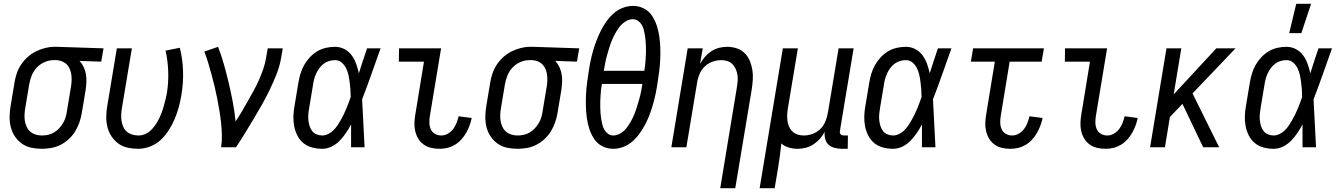

<svg xmlns="http://www.w3.org/2000/svg" viewBox="-20 -774 7040 1009"><path d="M200 8Q171 8 143.5 2Q116 -4 94.5 -19.5Q73 -35 58 -57.5Q43 -80 36.5 -106.5Q30 -133 30.5 -162Q31 -191 36 -219L56 -339Q60 -364 68 -388Q76 -412 90.5 -434Q105 -456 125 -474Q145 -492 168 -503.5Q191 -515 216 -521.5Q241 -528 265 -528H281L524 -520L512 -450L398 -454Q411 -440 419.5 -422Q428 -404 431.5 -384Q435 -364 434 -343Q433 -322 430 -301L410 -181Q406 -156 397.5 -131.5Q389 -107 375.5 -84.5Q362 -62 342 -43.5Q322 -25 298.5 -13Q275 -1 249.5 3.5Q224 8 200 8ZM200 -62Q216 -62 232.5 -65.5Q249 -69 264 -78Q279 -87 291 -100Q303 -113 312 -128.5Q321 -144 325.5 -160Q330 -176 332 -192L352 -312Q355 -328 356 -344.5Q357 -361 355.5 -376.5Q354 -392 348.5 -407Q343 -422 333 -433Q323 -444 308.5 -450.5Q294 -457 279 -458H262Q238 -458 214 -447.5Q190 -437 172.5 -418Q155 -399 146 -375.5Q137 -352 133 -328L113 -208Q110 -191 109 -173.5Q108 -156 110.5 -139.5Q113 -123 120 -108Q127 -93 139 -82.5Q151 -72 167 -67Q183 -62 200 -62Z M707 8Q678 8 650.5 2Q623 -4 602 -19.5Q581 -35 566 -57.5Q551 -80 544.5 -106.5Q538 -133 538.5 -162Q539 -191 544 -219L594 -520H673L621 -208Q618 -191 617 -173.5Q616 -156 618.5 -139.5Q621 -123 627.5 -108Q634 -93 646 -82.5Q658 -72 674 -67Q690 -62 708 -62Q725 -62 742 -69Q759 -76 772.5 -89Q786 -102 796.5 -117.5Q807 -133 815 -149Q823 -165 829.5 -182Q836 -199 840.5 -216Q845 -233 849.5 -250Q854 -267 857 -284Q866 -341 864 -398Q862 -455 850 -508L925 -523Q940 -464 942 -400.5Q944 -337 933 -273Q928 -242 919.5 -211Q911 -180 898.5 -150Q886 -120 868 -91.5Q850 -63 826 -40Q802 -17 770 -4.5Q738 8 707 8Z M1142 0Q1147 -33 1146 -66Q1145 -99 1141.5 -131.5Q1138 -164 1132.5 -195.5Q1127 -227 1121 -258.5Q1115 -290 1107.5 -321Q1100 -352 1091.5 -383Q1083 -414 1074 -444Q1065 -474 1054 -503L1126 -528Q1144 -481 1157.5 -433Q1171 -385 1182.5 -336Q1194 -287 1203.5 -237Q1213 -187 1218 -136Q1236 -162 1251.5 -189Q1267 -216 1282.5 -243Q1298 -270 1313 -297.5Q1328 -325 1340.5 -353Q1353 -381 1363 -410Q1373 -439 1378 -468L1387 -520H1466L1457 -468Q1450 -427 1434 -386Q1418 -345 1399 -305.5Q1380 -266 1358.5 -227.5Q1337 -189 1314 -151Q1291 -113 1268 -75Q1245 -37 1220 0Z M1673 8Q1646 8 1620 1Q1594 -6 1574.5 -22Q1555 -38 1543 -61.5Q1531 -85 1526 -111Q1521 -137 1522 -164.5Q1523 -192 1528 -219L1548 -339Q1552 -363 1559 -386.5Q1566 -410 1578 -431.5Q1590 -453 1607.5 -472Q1625 -491 1646.5 -504Q1668 -517 1692.5 -522.5Q1717 -528 1740 -528Q1767 -528 1790 -516Q1813 -504 1828 -483.5Q1843 -463 1851.5 -439Q1860 -415 1866 -389L1867 -392Q1877 -424 1887.5 -456Q1898 -488 1909 -520H1980Q1956 -453 1932.5 -386Q1909 -319 1883 -252Q1887 -189 1889.5 -126Q1892 -63 1896 0H1825Q1825 -30 1825 -60Q1825 -90 1825 -120Q1813 -97 1798 -75Q1783 -53 1764.5 -34Q1746 -15 1722 -3.5Q1698 8 1673 8ZM1674 -62Q1689 -62 1705 -70Q1721 -78 1732.5 -89.5Q1744 -101 1753.5 -115Q1763 -129 1771 -143.5Q1779 -158 1786.5 -173Q1794 -188 1800 -203Q1806 -218 1812 -233.5Q1818 -249 1823 -264Q1823 -284 1821.5 -303.5Q1820 -323 1817.5 -342.5Q1815 -362 1811 -380.5Q1807 -399 1798.5 -416Q1790 -433 1775.5 -445.5Q1761 -458 1741 -458Q1726 -458 1710 -453.5Q1694 -449 1681 -439Q1668 -429 1658 -415.5Q1648 -402 1641.5 -387.5Q1635 -373 1631 -358Q1627 -343 1625 -328L1605 -208Q1602 -192 1600.5 -175.5Q1599 -159 1600.5 -143.5Q1602 -128 1606.5 -113Q1611 -98 1620 -86Q1629 -74 1643.5 -68Q1658 -62 1674 -62Z M2290 8Q2267 8 2245.5 3Q2224 -2 2206.5 -14.5Q2189 -27 2178 -45.5Q2167 -64 2162 -85.5Q2157 -107 2158 -130Q2159 -153 2163 -175L2208 -450H2076L2077 -520H2298L2239 -164Q2236 -146 2236.5 -128Q2237 -110 2244 -94.5Q2251 -79 2266 -70.5Q2281 -62 2299 -62Q2317 -62 2333.5 -71.5Q2350 -81 2361.5 -96Q2373 -111 2379.5 -128.5Q2386 -146 2390 -163L2459 -154Q2455 -134 2447.5 -114Q2440 -94 2429.5 -75.5Q2419 -57 2404 -40.5Q2389 -24 2370.5 -13Q2352 -2 2331.5 3Q2311 8 2290 8Z M2700 8Q2671 8 2643.5 2Q2616 -4 2594.5 -19.5Q2573 -35 2558 -57.5Q2543 -80 2536.5 -106.5Q2530 -133 2530.5 -162Q2531 -191 2536 -219L2556 -339Q2560 -364 2568 -388Q2576 -412 2590.5 -434Q2605 -456 2625 -474Q2645 -492 2668 -503.5Q2691 -515 2716 -521.5Q2741 -528 2765 -528H2781L3024 -520L3012 -450L2898 -454Q2911 -440 2919.5 -422Q2928 -404 2931.5 -384Q2935 -364 2934 -343Q2933 -322 2930 -301L2910 -181Q2906 -156 2897.5 -131.5Q2889 -107 2875.5 -84.5Q2862 -62 2842 -43.5Q2822 -25 2798.5 -13Q2775 -1 2749.5 3.5Q2724 8 2700 8ZM2700 -62Q2716 -62 2732.5 -65.5Q2749 -69 2764 -78Q2779 -87 2791 -100Q2803 -113 2812 -128.5Q2821 -144 2825.5 -160Q2830 -176 2832 -192L2852 -312Q2855 -328 2856 -344.5Q2857 -361 2855.5 -376.5Q2854 -392 2848.5 -407Q2843 -422 2833 -433Q2823 -444 2808.5 -450.5Q2794 -457 2779 -458H2762Q2738 -458 2714 -447.5Q2690 -437 2672.5 -418Q2655 -399 2646 -375.5Q2637 -352 2633 -328L2613 -208Q2610 -191 2609 -173.5Q2608 -156 2610.5 -139.5Q2613 -123 2620 -108Q2627 -93 2639 -82.5Q2651 -72 2667 -67Q2683 -62 2700 -62Z M3203 8Q3172 8 3145.5 -5.5Q3119 -19 3103 -43Q3087 -67 3077.5 -95.5Q3068 -124 3064 -153.5Q3060 -183 3059 -213.5Q3058 -244 3059.5 -275Q3061 -306 3065 -337.5Q3069 -369 3074 -400Q3078 -427 3083.5 -453.5Q3089 -480 3096.5 -506.5Q3104 -533 3114 -559Q3124 -585 3136.5 -610.5Q3149 -636 3165.5 -659.5Q3182 -683 3203.5 -702.5Q3225 -722 3252 -732.5Q3279 -743 3306 -743Q3337 -743 3363.5 -729.5Q3390 -716 3406 -692Q3422 -668 3431.5 -639.5Q3441 -611 3445 -581.5Q3449 -552 3450 -521.5Q3451 -491 3449.5 -460Q3448 -429 3444 -397.5Q3440 -366 3435 -335Q3431 -308 3425.5 -281.5Q3420 -255 3412.5 -228.5Q3405 -202 3395.5 -176Q3386 -150 3373 -124.5Q3360 -99 3343.5 -75.5Q3327 -52 3305.5 -32.5Q3284 -13 3257 -2.5Q3230 8 3203 8ZM3366 -402Q3369 -418 3370.5 -433.5Q3372 -449 3373 -464.5Q3374 -480 3374.5 -495.5Q3375 -511 3374.5 -526.5Q3374 -542 3373 -557Q3372 -572 3369.5 -587Q3367 -602 3363.5 -616.5Q3360 -631 3352.5 -643.5Q3345 -656 3333 -664.5Q3321 -673 3305 -673Q3286 -673 3267 -661Q3248 -649 3235.5 -632.5Q3223 -616 3212.5 -597Q3202 -578 3194.5 -559Q3187 -540 3181 -520.5Q3175 -501 3169.5 -481.5Q3164 -462 3160.5 -442Q3157 -422 3153 -402ZM3204 -62Q3223 -62 3242 -74Q3261 -86 3273.5 -102.5Q3286 -119 3296.5 -138Q3307 -157 3314.5 -176Q3322 -195 3328 -214.5Q3334 -234 3339.5 -253.5Q3345 -273 3349 -293Q3353 -313 3356 -333H3143Q3140 -317 3138.5 -301.5Q3137 -286 3136 -270.5Q3135 -255 3134.5 -239.5Q3134 -224 3134.5 -208.5Q3135 -193 3136 -178Q3137 -163 3139.5 -148Q3142 -133 3145.5 -118.5Q3149 -104 3156.5 -91.5Q3164 -79 3176 -70.5Q3188 -62 3204 -62Z M3765 215 3852 -312Q3855 -329 3856.5 -346Q3858 -363 3855.5 -379.5Q3853 -396 3846.5 -411Q3840 -426 3829 -437Q3818 -448 3802.5 -453Q3787 -458 3770 -458Q3747 -458 3723.5 -449.5Q3700 -441 3682.5 -423.5Q3665 -406 3655.5 -383Q3646 -360 3643 -337L3587 0H3508L3594 -520H3673L3659 -438Q3670 -458 3684.5 -475Q3699 -492 3718 -504.5Q3737 -517 3758.5 -522.5Q3780 -528 3801 -528Q3827 -528 3851.5 -520Q3876 -512 3893.5 -494.5Q3911 -477 3920.5 -454Q3930 -431 3934 -405.5Q3938 -380 3936 -353.5Q3934 -327 3930 -301L3844 215Z M3972 215 4094 -520H4173L4121 -208Q4118 -191 4117 -174Q4116 -157 4118 -140.5Q4120 -124 4126.5 -109Q4133 -94 4144.5 -83Q4156 -72 4171.5 -67Q4187 -62 4204 -62Q4227 -62 4250.5 -70.5Q4274 -79 4291.5 -96.5Q4309 -114 4318 -137Q4327 -160 4331 -183L4387 -520H4466L4394 -87Q4393 -82 4394 -77Q4395 -72 4397.5 -68.5Q4400 -65 4405 -63.5Q4410 -62 4415 -62H4436L4435 8H4403Q4384 8 4365.5 3Q4347 -2 4334 -14Q4321 -26 4316.5 -44.5Q4312 -63 4314 -82Q4304 -62 4289 -45Q4274 -28 4255 -15.5Q4236 -3 4214.5 2.5Q4193 8 4172 8Q4148 8 4125.5 1.5Q4103 -5 4086 -20Q4083 12 4078.5 44Q4074 76 4069 108L4051 215Z M4673 8Q4646 8 4620 1Q4594 -6 4574.5 -22Q4555 -38 4543 -61.5Q4531 -85 4526 -111Q4521 -137 4522 -164.5Q4523 -192 4528 -219L4548 -339Q4552 -363 4559 -386.5Q4566 -410 4578 -431.5Q4590 -453 4607.5 -472Q4625 -491 4646.5 -504Q4668 -517 4692.5 -522.5Q4717 -528 4740 -528Q4767 -528 4790 -516Q4813 -504 4828 -483.5Q4843 -463 4851.5 -439Q4860 -415 4866 -389L4867 -392Q4877 -424 4887.5 -456Q4898 -488 4909 -520H4980Q4956 -453 4932.5 -386Q4909 -319 4883 -252Q4887 -189 4889.5 -126Q4892 -63 4896 0H4825Q4825 -30 4825 -60Q4825 -90 4825 -120Q4813 -97 4798 -75Q4783 -53 4764.5 -34Q4746 -15 4722 -3.5Q4698 8 4673 8ZM4674 -62Q4689 -62 4705 -70Q4721 -78 4732.5 -89.5Q4744 -101 4753.5 -115Q4763 -129 4771 -143.5Q4779 -158 4786.5 -173Q4794 -188 4800 -203Q4806 -218 4812 -233.5Q4818 -249 4823 -264Q4823 -284 4821.5 -303.5Q4820 -323 4817.5 -342.5Q4815 -362 4811 -380.5Q4807 -399 4798.5 -416Q4790 -433 4775.5 -445.5Q4761 -458 4741 -458Q4726 -458 4710 -453.5Q4694 -449 4681 -439Q4668 -429 4658 -415.5Q4648 -402 4641.5 -387.5Q4635 -373 4631 -358Q4627 -343 4625 -328L4605 -208Q4602 -192 4600.5 -175.5Q4599 -159 4600.5 -143.5Q4602 -128 4606.5 -113Q4611 -98 4620 -86Q4629 -74 4643.5 -68Q4658 -62 4674 -62Z M5290 8Q5267 8 5245.5 3Q5224 -2 5206.5 -14.5Q5189 -27 5178 -45.5Q5167 -64 5162 -85.5Q5157 -107 5158 -130Q5159 -153 5163 -175L5208 -450H5082L5094 -520H5466L5454 -450H5286L5239 -164Q5236 -146 5236.5 -128Q5237 -110 5244 -94.5Q5251 -79 5266 -70.5Q5281 -62 5299 -62Q5317 -62 5333.5 -71.5Q5350 -81 5361.5 -96Q5373 -111 5379.5 -128.5Q5386 -146 5390 -163L5459 -154Q5455 -134 5447.5 -114Q5440 -94 5429.5 -75.5Q5419 -57 5404 -40.5Q5389 -24 5370.5 -13Q5352 -2 5331.5 3Q5311 8 5290 8Z M5790 8Q5767 8 5745.5 3Q5724 -2 5706.5 -14.5Q5689 -27 5678 -45.5Q5667 -64 5662 -85.5Q5657 -107 5658 -130Q5659 -153 5663 -175L5708 -450H5576L5577 -520H5798L5739 -164Q5736 -146 5736.5 -128Q5737 -110 5744 -94.5Q5751 -79 5766 -70.5Q5781 -62 5799 -62Q5817 -62 5833.5 -71.5Q5850 -81 5861.5 -96Q5873 -111 5879.5 -128.5Q5886 -146 5890 -163L5959 -154Q5955 -134 5947.5 -114Q5940 -94 5929.5 -75.5Q5919 -57 5904 -40.5Q5889 -24 5870.5 -13Q5852 -2 5831.5 3Q5811 8 5790 8Z M6303 0 6194 -228 6128 -159 6102 0H6024L6110 -520H6188L6148 -278L6372 -520H6473L6247 -283L6387 0Z M6673 8Q6646 8 6620 1Q6594 -6 6574.5 -22Q6555 -38 6543 -61.5Q6531 -85 6526 -111Q6521 -137 6522 -164.5Q6523 -192 6528 -219L6548 -339Q6552 -363 6559 -386.5Q6566 -410 6578 -431.5Q6590 -453 6607.5 -472Q6625 -491 6646.5 -504Q6668 -517 6692.5 -522.5Q6717 -528 6740 -528Q6767 -528 6790 -516Q6813 -504 6828 -483.5Q6843 -463 6851.5 -439Q6860 -415 6866 -389L6867 -392Q6877 -424 6887.5 -456Q6898 -488 6909 -520H6980Q6956 -453 6932.5 -386Q6909 -319 6883 -252Q6887 -189 6889.5 -126Q6892 -63 6896 0H6825Q6825 -30 6825 -60Q6825 -90 6825 -120Q6813 -97 6798 -75Q6783 -53 6764.5 -34Q6746 -15 6722 -3.5Q6698 8 6673 8ZM6674 -62Q6689 -62 6705 -70Q6721 -78 6732.5 -89.5Q6744 -101 6753.5 -115Q6763 -129 6771 -143.5Q6779 -158 6786.5 -173Q6794 -188 6800 -203Q6806 -218 6812 -233.5Q6818 -249 6823 -264Q6823 -284 6821.5 -303.5Q6820 -323 6817.5 -342.5Q6815 -362 6811 -380.5Q6807 -399 6798.5 -416Q6790 -433 6775.5 -445.5Q6761 -458 6741 -458Q6726 -458 6710 -453.5Q6694 -449 6681 -439Q6668 -429 6658 -415.5Q6648 -402 6641.5 -387.5Q6635 -373 6631 -358Q6627 -343 6625 -328L6605 -208Q6602 -192 6600.5 -175.5Q6599 -159 6600.5 -143.5Q6602 -128 6606.5 -113Q6611 -98 6620 -86Q6629 -74 6643.5 -68Q6658 -62 6674 -62ZM6755 -600 6792 -754H6870L6819 -600Z"/></svg>

Font: Iosevka Term Curly
Style: Italic
Weight: 400
Italic angle: -9°
Designer: Belleve Invis
Foundry: Belleve Invis
Version: Version 32.3.0